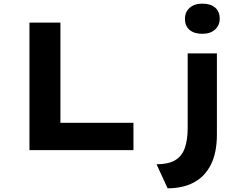

<svg xmlns="http://www.w3.org/2000/svg" viewBox="-20 -824 1375 1054"><path d="M141.7 0V-700H311.7V-149.9H712.6V0ZM900.1 209.6 839.3 77.8Q903.2 77.8 940.5 56.1Q977.8 34.3 994 -9.9Q1010.3 -54 1010.3 -124.2V-530.7H1170.7V-86Q1170.7 13.8 1137.9 79.4Q1105 144.9 1044.7 177.3Q984.3 209.6 900.1 209.6ZM1090.7 -638.4Q1045.7 -638.4 1020.5 -660Q995.3 -681.6 995.3 -721.2Q995.3 -757.6 1021 -780.8Q1046.7 -804 1090.7 -804Q1135.8 -804 1161 -782.4Q1186.1 -760.8 1186.1 -721.2Q1186.1 -684.7 1160.5 -661.6Q1134.8 -638.4 1090.7 -638.4Z"/></svg>

Font: Lexend Mega
Style: Regular
Weight: 400
Designer: Bonnie Shaver-Troup, Thomas Jockin
Foundry: Lexend
Version: Version 1.007